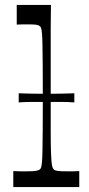

<svg xmlns="http://www.w3.org/2000/svg" viewBox="-20 -760 361 780"><path d="M34 0V-65Q50 -64 63.5 -64Q77 -64 89 -64Q116 -64 126.5 -66Q137 -68 141 -71Q145 -74 147 -80Q149 -86 150.5 -101.5Q152 -117 152.5 -148Q153 -179 153.5 -231.5Q154 -284 154 -364Q154 -443 153.5 -495Q153 -547 152.5 -577.5Q152 -608 150.5 -624Q149 -640 147 -646Q145 -652 141 -654Q137 -658 127 -659.5Q117 -661 93 -661Q83 -661 72 -661Q61 -661 48 -660V-740H187Q187 -715 186.5 -691.5Q186 -668 186 -640Q186 -612 186 -574.5Q186 -537 186 -484.5Q186 -432 186 -359Q186 -280 186 -228.5Q186 -177 187 -147Q188 -117 189.5 -101.5Q191 -86 193.5 -80Q196 -74 199 -71Q204 -67 215 -65.5Q226 -64 254 -64Q265 -64 276.5 -64Q288 -64 302 -65V0ZM56 -344V-381Q84 -380 112 -379.5Q140 -379 168 -379Q197 -379 225.5 -379.5Q254 -380 282 -381V-344Q254 -346 225.5 -346Q197 -346 168 -346Q140 -346 112 -346Q84 -346 56 -344Z"/></svg>

Font: Ojuju Medium
Style: Regular
Weight: 500
Designer: Chisaokwu Joboson, Mirko Velimirovic
Foundry: Udi Foundry
Version: Version 1.000